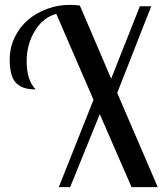

<svg xmlns="http://www.w3.org/2000/svg" viewBox="-20 -771 670 791"><path d="M629.9 0H522L391.1 -300.8L269 0H222.2L365.2 -359.9L211.9 -713.9Q157.2 -699.2 123.5 -643.6Q89.8 -587.9 89.8 -519Q89.8 -439.9 127 -402.8Q100.1 -402.8 81.8 -408.2Q63.5 -413.6 48.8 -426.8Q34.2 -439.9 27.1 -464.6Q20 -489.3 20 -525.9Q20 -574.7 40.5 -617.2Q61 -659.7 95 -688.7Q128.9 -717.8 174.1 -734.4Q219.2 -751 268.1 -751Q289.1 -751 309.1 -748L438 -446.8L556.2 -745.1H603L462.9 -388.2Z"/></svg>

Font: Lobster Two
Style: Regular
Weight: 400
Designer: Pablo Impallari
Foundry: Pablo Impallari. www.impallari.com
Version: Version 1.006